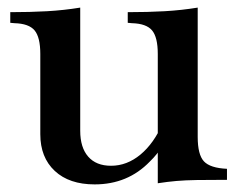

<svg xmlns="http://www.w3.org/2000/svg" viewBox="-20 -473 625 505"><path d="M229 12Q162 12 124 -23.5Q86 -59 86 -120V-331Q86 -375 71 -393Q56 -411 18 -412L7 -413V-441Q60 -441 104 -443.5Q148 -446 191 -453V-129Q191 -85 212 -61Q233 -37 272 -37Q314 -37 349.5 -66.5Q385 -96 408 -149L433 -147Q423 -116 408.5 -91.5Q394 -67 374 -48Q316 12 229 12ZM395 9V-331Q395 -375 380 -393Q365 -411 327 -412L316 -413V-441Q369 -441 413 -443.5Q457 -446 500 -453V-113Q500 -66 516.5 -48.5Q533 -31 577 -29V0Q529 0 498 0.5Q467 1 444 3Q421 5 395 9Z"/></svg>

Font: Baskervville SemiBold
Style: Regular
Weight: 600
Version: Version 1.100